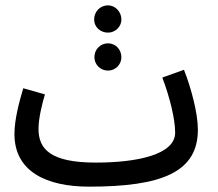

<svg xmlns="http://www.w3.org/2000/svg" viewBox="-20 -677 814 718"><path d="M384 -555C411 -555 434 -577 434 -604C434 -633 411 -657 384 -657C354 -657 332 -633 332 -604C332 -577 354 -555 384 -555ZM384 -413C412 -413 434 -436 434 -463C434 -492 412 -515 384 -515C355 -515 333 -492 333 -463C333 -436 355 -413 384 -413ZM313 21C585 21 720 -33 720 -192C720 -255 694 -350 668 -416L587 -387C615 -313 635 -232 635 -181C635 -98 491 -69 338 -69C168 -69 124 -120 124 -195C124 -237 139 -294 148 -324L67 -347C52 -297 34 -230 34 -176C34 -34 156 21 313 21Z"/></svg>

Font: Noto Sans Arabic ExtCond Med
Style: Regular
Weight: 500
Width: 2
Designer: Monotype Design Team, Nadine Chahine, Nizar Qandah and Khaled Hosny
Foundry: Monotype Imaging Inc.
Version: Version 2.012